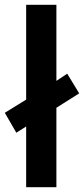

<svg xmlns="http://www.w3.org/2000/svg" viewBox="-31 -780 350 800"><path d="M78 0H204V-331L299 -391L249 -473L204 -443V-760H78V-365L-11 -310L37 -227L78 -253Z"/></svg>

Font: Noto Sans Bamum SemiBold
Style: Regular
Weight: 600
Designer: Monotype Design Team
Foundry: Monotype Imaging Inc.
Version: Version 2.002